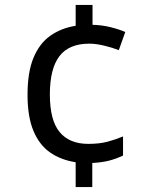

<svg xmlns="http://www.w3.org/2000/svg" viewBox="-20 -744 612 774"><path d="M353 -644Q391 -643 425.5 -634.5Q460 -626 485 -615L459 -542Q433 -552 400 -560Q367 -568 340 -568Q258 -568 219.5 -517.5Q181 -467 181 -363Q181 -259 220.5 -211.5Q260 -164 336 -164Q380 -164 412.5 -172.5Q445 -181 476 -194V-117Q449 -104 420 -96.5Q391 -89 352 -87V10H285V-90Q226 -99 182.5 -129Q139 -159 115 -216Q91 -273 91 -362Q91 -453 115 -511Q139 -569 183 -600Q227 -631 285 -640V-724H353Z"/></svg>

Font: Noto Sans Indic Siyaq Numbers
Style: Regular
Weight: 400
Designer: Monotype Design Team
Foundry: Monotype Imaging Inc.
Version: Version 2.002; ttfautohint (v1.8.4.7-5d5b)